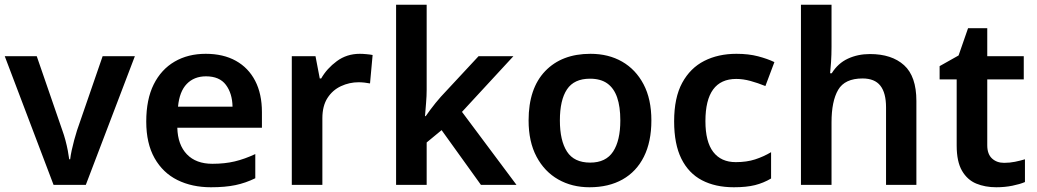

<svg xmlns="http://www.w3.org/2000/svg" viewBox="-20 -780 4373 810"><path d="M206 0 0 -543H135L243 -230Q250 -211 256 -188.5Q262 -166 266 -145Q270 -124 272 -108H276Q278 -125 282.5 -146Q287 -167 293 -189Q299 -211 305 -230L413 -543H549L342 0Z M848 -553Q922 -553 975 -523.5Q1028 -494 1056.5 -439Q1085 -384 1085 -307V-241H728Q730 -169 768.5 -129Q807 -89 876 -89Q928 -89 970 -99Q1012 -109 1057 -130V-28Q1016 -8 973 1Q930 10 870 10Q790 10 728.5 -20.5Q667 -51 632 -113Q597 -175 597 -267Q597 -361 628.5 -424Q660 -487 716.5 -520Q773 -553 848 -553ZM849 -458Q799 -458 768 -426Q737 -394 731 -330H961Q960 -386 933 -422Q906 -458 849 -458Z M1498 -553Q1510 -553 1526 -551.5Q1542 -550 1552 -548L1541 -428Q1532 -430 1518 -431.5Q1504 -433 1493 -433Q1454 -433 1418.5 -416.5Q1383 -400 1361.5 -366.5Q1340 -333 1340 -281V0H1211V-543H1311L1329 -449H1335Q1359 -491 1401 -522Q1443 -553 1498 -553Z M1780 -401Q1780 -375 1777.5 -346Q1775 -317 1773 -290H1776Q1784 -302 1795 -316.5Q1806 -331 1817.5 -345.5Q1829 -360 1840 -372L1999 -543H2146L1929 -308L2159 0H2009L1843 -231L1780 -179V0H1651V-760H1780Z M2728 -272Q2728 -182 2696.5 -119Q2665 -56 2606.5 -23Q2548 10 2467 10Q2393 10 2335 -23Q2277 -56 2243.5 -119Q2210 -182 2210 -272Q2210 -407 2280 -480Q2350 -553 2471 -553Q2547 -553 2604.5 -520Q2662 -487 2695 -424.5Q2728 -362 2728 -272ZM2342 -272Q2342 -187 2372 -140.5Q2402 -94 2470 -94Q2536 -94 2566.5 -140.5Q2597 -187 2597 -272Q2597 -330 2583.5 -369Q2570 -408 2542 -428Q2514 -448 2469 -448Q2402 -448 2372 -403Q2342 -358 2342 -272Z M3076 10Q2998 10 2941.5 -19.5Q2885 -49 2854.5 -110.5Q2824 -172 2824 -268Q2824 -368 2858 -430.5Q2892 -493 2951 -523Q3010 -553 3087 -553Q3138 -553 3178 -542.5Q3218 -532 3247 -518L3209 -417Q3177 -430 3146 -438.5Q3115 -447 3086 -447Q3021 -447 2988.5 -402.5Q2956 -358 2956 -269Q2956 -182 2989 -139Q3022 -96 3084 -96Q3130 -96 3165.5 -107.5Q3201 -119 3233 -138V-27Q3201 -8 3165 1Q3129 10 3076 10Z M3488 -582Q3488 -549 3486 -518Q3484 -487 3482 -471H3489Q3515 -513 3557 -532.5Q3599 -552 3650 -552Q3742 -552 3794 -505Q3846 -458 3846 -354V0H3718V-327Q3718 -388 3694 -418.5Q3670 -449 3619 -449Q3544 -449 3516 -401Q3488 -353 3488 -264V0H3359V-760H3488Z M4216 -93Q4240 -93 4262 -97.5Q4284 -102 4304 -108V-12Q4283 -3 4251 3.5Q4219 10 4183 10Q4136 10 4098.5 -5.5Q4061 -21 4038.5 -59.5Q4016 -98 4016 -166V-445H3944V-501L4024 -546L4064 -661H4145V-543H4299V-445H4145V-167Q4145 -130 4165 -111.5Q4185 -93 4216 -93Z"/></svg>

Font: Noto Traditional Nushu SemiBold
Style: Regular
Weight: 600
Version: Version 2.003